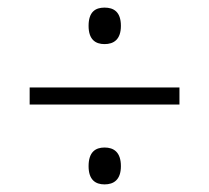

<svg xmlns="http://www.w3.org/2000/svg" viewBox="-20 -610 550 505"><path d="M255 -494C279 -494 298 -506 298 -542C298 -579 279 -590 255 -590C231 -590 213 -579 213 -542C213 -506 231 -494 255 -494ZM58 -335H452V-380H58ZM255 -125C279 -125 298 -137 298 -173C298 -210 279 -222 255 -222C231 -222 213 -210 213 -173C213 -137 231 -125 255 -125Z"/></svg>

Font: Noto Serif Myanmar SemiCondensed Light
Style: Regular
Weight: 300
Width: 4
Designer: Ben Mitchell and the Monotype Design Team
Foundry: Monotype Imaging Inc.
Version: Version 2.106